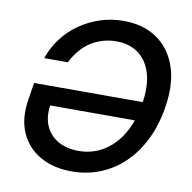

<svg xmlns="http://www.w3.org/2000/svg" viewBox="-82 -819 912 912"><g transform="rotate(10 373.5 -363.5)"><path d="M321.3 9.8Q233.4 9.8 169.2 -26.9Q105 -63.5 75.4 -130.6Q45.9 -197.8 60.5 -289.6L73.7 -373H635.7L620.6 -281.2H138.7L168.5 -286.1Q158.7 -226.6 177.5 -182.9Q196.3 -139.2 237.8 -115.5Q279.3 -91.8 337.4 -91.8Q401.9 -91.8 455.3 -123.5Q508.8 -155.3 545.7 -216.3Q582.5 -277.3 596.7 -364.7Q610.8 -452.6 592.5 -512.9Q574.2 -573.2 530.8 -604.5Q487.3 -635.7 425.8 -635.7Q390.1 -635.7 358.4 -626.2Q326.7 -616.7 299.6 -598.6Q272.5 -580.6 251.5 -554.9Q230.5 -529.3 214.8 -497.6H100.6Q118.7 -550.3 151.9 -594.5Q185.1 -638.7 230.5 -670.4Q275.9 -702.1 329.8 -719.7Q383.8 -737.3 442.4 -737.3Q537.1 -737.3 603.3 -692.1Q669.4 -647 697.8 -563.7Q726.1 -480.5 707 -364.7Q692.9 -277.8 658.7 -208.7Q624.5 -139.6 574 -90.8Q523.4 -42 459.2 -16.1Q395 9.8 321.3 9.8Z"/></g></svg>

Font: Inter Medium
Style: Italic
Weight: 500
Italic angle: -9.3988°
Designer: Rasmus Andersson
Foundry: rsms
Version: Version 4.001;git-66647c0bb